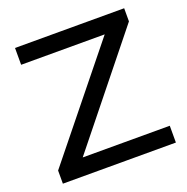

<svg xmlns="http://www.w3.org/2000/svg" viewBox="-126 -817 908 934"><g transform="rotate(-20 328.5 -350.0)"><path d="M43 0V-68L514 -652L525 -613H50V-700H615V-632L146 -48L134 -87H628V0Z"/></g></svg>

Font: MOST Montserrat Medium
Style: Regular
Weight: 500
Designer: Julieta Ulanovsky
Foundry: Julieta Ulanovsky
Version: Version 8.000;March 11, 2024;FontCreator 15.0.0.2926 64-bit